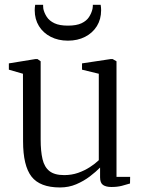

<svg xmlns="http://www.w3.org/2000/svg" viewBox="-20 -794 612 824"><path d="M458 8.5Q435 8.5 422.2 -0.2Q409.5 -9 409.5 -33V-75Q392 -57 365.8 -37Q339.5 -17 307.2 -3.2Q275 10.5 237.5 10.5Q151.5 10.5 115.2 -36.2Q79 -83 79 -187.5L78.5 -477.5L18 -495V-522L132 -540.5H141L154.5 -531V-195.5Q154.5 -145 162.5 -111Q170.5 -77 192.2 -59.8Q214 -42.5 255.5 -42.5Q287.5 -42.5 315.2 -52.2Q343 -62 365.8 -76.8Q388.5 -91.5 404 -106.5V-477.5L332 -495V-522L455 -540.5H463.5L480 -531V-35H538.5L538 -6.5Q522 -1.5 502.8 3.5Q483.5 8.5 458 8.5ZM271.5 -619.5Q230 -619.5 197.8 -636Q165.5 -652.5 147.2 -682Q129 -711.5 129 -750Q129 -756 129.5 -761.8Q130 -767.5 131 -773.5H165Q165 -770 165.2 -765.5Q165.5 -761 166 -756Q170 -738 181 -721.2Q192 -704.5 213.8 -694.2Q235.5 -684 271.5 -684Q308 -684 329.8 -694.2Q351.5 -704.5 362.2 -721.2Q373 -738 377 -756Q378 -761 378.2 -765.5Q378.5 -770 378.5 -773.5H412Q413 -767.5 413.5 -761.8Q414 -756 414 -750Q414 -711.5 395.8 -682Q377.5 -652.5 345.2 -636Q313 -619.5 271.5 -619.5Z"/></svg>

Font: Merriweather 72pt Light
Style: Regular
Weight: 300
Version: Version 2.100